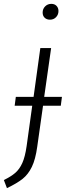

<svg xmlns="http://www.w3.org/2000/svg" viewBox="-64 -772 353 995"><path d="M251 -224H159L129 -12Q120 54 101 93Q82 132 53 155Q24 178 -28 203L-44 161Q-7 143 15 124Q37 105 51.5 73Q66 41 74 -15L103 -224H12L18 -270H110L145 -523H201L165 -270H257ZM157 -707Q157 -726 170 -739Q183 -752 202 -752Q219 -752 229 -741.5Q239 -731 239 -715Q239 -696 226.5 -683Q214 -670 195 -670Q178 -670 167.5 -680Q157 -690 157 -707Z"/></svg>

Font: Fira Sans Condensed Light
Style: Italic
Weight: 300
Width: 3
Italic angle: -8°
Designer: Carrois Corporate & Edenspiekermann AG
Foundry: Carrois Corporate GbR & Edenspiekermann AG
Version: Version 4.203